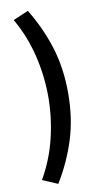

<svg xmlns="http://www.w3.org/2000/svg" viewBox="-110 -881 598 1131"><g transform="rotate(-10 189.0 -315.5)"><path d="M143 202 52 163Q115 54 144.5 -69Q174 -192 174 -315Q174 -438 144.5 -561Q115 -684 52 -794L143 -833Q214 -717 253.5 -591Q293 -465 293 -315Q293 -166 253.5 -40Q214 86 143 202Z"/></g></svg>

Font: Noto Sans KR
Style: Bold
Weight: 700
Designer: Ryoko NISHIZUKA  (kana, bopomofo & ideographs); Paul D. Hunt (Latin, Greek & Cyrillic); Sandoll Communications , Soo-you
Foundry: Adobe
Version: Version 2.004-H2;hotconv 1.0.118;makeotfexe 2.5.65603